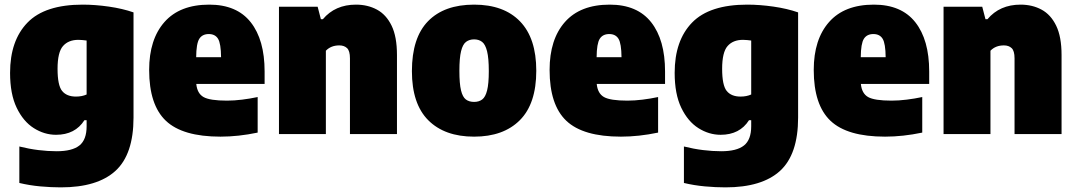

<svg xmlns="http://www.w3.org/2000/svg" viewBox="-20 -579 4644 829"><path d="M242.5 230Q201 230 154.2 225.8Q107.5 221.5 63.5 211V53.5Q105.5 64 146.2 69Q187 74 224.5 74Q291.5 74 322.8 49.2Q354 24.5 354 -34V-60H344.5Q304.5 3 222 3Q171.5 3 126 -25.8Q80.5 -54.5 52 -113.8Q23.5 -173 23.5 -264.5Q23.5 -404 98.8 -481.5Q174 -559 337 -559Q391 -559 450 -550.5Q509 -542 556.5 -525.5V-71.5Q556.5 87.5 478.5 158.8Q400.5 230 242.5 230ZM308 -162Q334 -162 354 -171V-404Q346 -405 336.8 -406Q327.5 -407 318.5 -407Q275.5 -407 252 -380.2Q228.5 -353.5 228.5 -282Q228.5 -210.5 248.2 -186.2Q268 -162 308 -162Z M932 11Q768.5 11 696.2 -57.5Q624 -126 624 -277Q624 -409 690.2 -484Q756.5 -559 883.5 -559Q1002.5 -559 1062.5 -483Q1122.5 -407 1122.5 -270.5V-216.5H827.5Q831.5 -175.5 858.8 -160Q886 -144.5 960 -144.5Q991.5 -144.5 1025.5 -148.8Q1059.5 -153 1092.5 -160V-6.5Q1009 11 932 11ZM881.5 -432Q853.5 -432 840.5 -411.5Q827.5 -391 827 -332H934.5Q934 -391 921.5 -411.5Q909 -432 881.5 -432Z M1184.5 0V-550H1351.5L1365.5 -496H1374Q1427 -559 1517 -559Q1567.5 -559 1607.5 -537.5Q1647.5 -516 1670.8 -468.2Q1694 -420.5 1694 -341.5V0H1491V-327Q1491 -359.5 1478.5 -371.2Q1466 -383 1445 -383Q1409 -383 1387 -360V0Z M2027 11Q1900 11 1829.2 -59.8Q1758.5 -130.5 1758.5 -272Q1758.5 -416 1828.2 -487.5Q1898 -559 2027 -559Q2155.5 -559 2225.5 -486.5Q2295.5 -414 2295.5 -273.5Q2295.5 -131 2224.5 -60Q2153.5 11 2027 11ZM2027 -139Q2048 -139 2062 -149.5Q2076 -160 2083.2 -188.8Q2090.5 -217.5 2090.5 -272Q2090.5 -328 2083 -357.8Q2075.5 -387.5 2061.5 -398.2Q2047.5 -409 2027 -409Q2006.5 -409 1992.2 -398.2Q1978 -387.5 1970.8 -358.2Q1963.5 -329 1963.5 -273.5Q1963.5 -218 1970.5 -189Q1977.5 -160 1991.5 -149.5Q2005.5 -139 2027 -139Z M2661 11Q2497.5 11 2425.2 -57.5Q2353 -126 2353 -277Q2353 -409 2419.2 -484Q2485.5 -559 2612.5 -559Q2731.5 -559 2791.5 -483Q2851.5 -407 2851.5 -270.5V-216.5H2556.5Q2560.5 -175.5 2587.8 -160Q2615 -144.5 2689 -144.5Q2720.5 -144.5 2754.5 -148.8Q2788.5 -153 2821.5 -160V-6.5Q2738 11 2661 11ZM2610.5 -432Q2582.5 -432 2569.5 -411.5Q2556.5 -391 2556 -332H2663.5Q2663 -391 2650.5 -411.5Q2638 -432 2610.5 -432Z M3112 230Q3070.5 230 3023.8 225.8Q2977 221.5 2933 211V53.5Q2975 64 3015.8 69Q3056.5 74 3094 74Q3161 74 3192.2 49.2Q3223.5 24.5 3223.5 -34V-60H3214Q3174 3 3091.5 3Q3041 3 2995.5 -25.8Q2950 -54.5 2921.5 -113.8Q2893 -173 2893 -264.5Q2893 -404 2968.2 -481.5Q3043.5 -559 3206.5 -559Q3260.5 -559 3319.5 -550.5Q3378.5 -542 3426 -525.5V-71.5Q3426 87.5 3348 158.8Q3270 230 3112 230ZM3177.5 -162Q3203.5 -162 3223.5 -171V-404Q3215.5 -405 3206.2 -406Q3197 -407 3188 -407Q3145 -407 3121.5 -380.2Q3098 -353.5 3098 -282Q3098 -210.5 3117.8 -186.2Q3137.5 -162 3177.5 -162Z M3801.5 11Q3638 11 3565.8 -57.5Q3493.5 -126 3493.5 -277Q3493.5 -409 3559.8 -484Q3626 -559 3753 -559Q3872 -559 3932 -483Q3992 -407 3992 -270.5V-216.5H3697Q3701 -175.5 3728.2 -160Q3755.5 -144.5 3829.5 -144.5Q3861 -144.5 3895 -148.8Q3929 -153 3962 -160V-6.5Q3878.5 11 3801.5 11ZM3751 -432Q3723 -432 3710 -411.5Q3697 -391 3696.5 -332H3804Q3803.5 -391 3791 -411.5Q3778.5 -432 3751 -432Z M4054 0V-550H4221L4235 -496H4243.5Q4296.5 -559 4386.5 -559Q4437 -559 4477 -537.5Q4517 -516 4540.2 -468.2Q4563.5 -420.5 4563.5 -341.5V0H4360.5V-327Q4360.5 -359.5 4348 -371.2Q4335.5 -383 4314.5 -383Q4278.5 -383 4256.5 -360V0Z"/></svg>

Font: Encode Sans Semi Condensed Black
Style: Regular
Weight: 900
Width: 4
Designer: Multiple Designers
Foundry: Impallari Type
Version: Version 3.000; ttfautohint (v1.8.3) -l 8 -r 50 -G 200 -x 14 